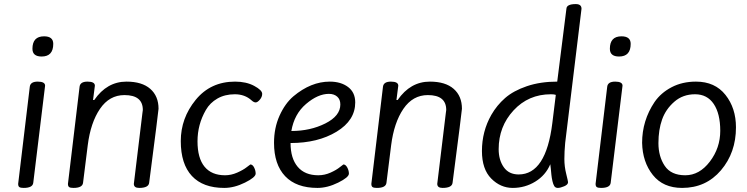

<svg xmlns="http://www.w3.org/2000/svg" viewBox="-20 -907 3659 941"><path d="M96 14Q81 14 75 10Q69 6 69 -6L126 -482Q129 -507 165 -507Q201 -507 201 -487L143 -11Q140 14 96 14ZM241 -692Q241 -630 184 -630Q139 -630 139 -668Q139 -729 196 -729Q241 -729 241 -692Z M678 -353 680 -368Q680 -441 590 -441Q516 -441 470 -373.5Q424 -306 410 -195L387 -11Q384 14 340 14Q325 14 319 10Q313 6 313 -6L370 -482Q373 -507 409 -507Q445 -507 445 -487L436 -417H442Q504 -507 600 -507Q676 -507 716.5 -471.5Q757 -436 757 -374Q757 -365 711 -11Q708 14 662 14Q636 14 636 -6Z M1132 -507Q1187 -507 1226 -486Q1265 -465 1265 -447Q1265 -432 1253.5 -418.5Q1242 -405 1233 -405Q1224 -405 1213 -415Q1180 -445 1131 -445Q1082 -445 1045.5 -424Q1009 -403 989 -368Q948 -297 948 -214.5Q948 -132 982.5 -90Q1017 -48 1083 -48Q1113 -48 1142.5 -61Q1172 -74 1189 -87.5Q1206 -101 1207 -101Q1218 -101 1225.5 -86Q1233 -71 1233 -56Q1233 -38 1180.5 -12Q1128 14 1079 14Q975 14 920.5 -44.5Q866 -103 866 -215.5Q866 -328 939 -417.5Q1012 -507 1132 -507Z M1648 -395Q1648 -420 1632.5 -433.5Q1617 -447 1592 -447Q1538 -447 1480 -397.5Q1422 -348 1408 -265Q1501 -265 1574.5 -302Q1648 -339 1648 -395ZM1323 -207Q1323 -280 1350 -340Q1377 -400 1418 -435Q1504 -507 1596 -507Q1651 -507 1686 -480.5Q1721 -454 1721 -405Q1721 -317 1629.5 -261.5Q1538 -206 1404 -206Q1404 -131 1439 -89.5Q1474 -48 1540 -48Q1571 -48 1600 -61Q1629 -74 1646 -88L1663 -101Q1674 -101 1682 -86Q1690 -71 1690 -56Q1690 -38 1637.5 -12Q1585 14 1536 14Q1432 14 1377.5 -43.5Q1323 -101 1323 -207Z M2165 -353 2167 -368Q2167 -441 2077 -441Q2003 -441 1957 -373.5Q1911 -306 1897 -195L1874 -11Q1871 14 1827 14Q1812 14 1806 10Q1800 6 1800 -6L1857 -482Q1860 -507 1896 -507Q1932 -507 1932 -487L1923 -417H1929Q1991 -507 2087 -507Q2163 -507 2203.5 -471.5Q2244 -436 2244 -374Q2244 -365 2198 -11Q2195 14 2149 14Q2123 14 2123 -6Z M2750 -207Q2746 -164 2746 -127.5Q2746 -91 2755 -55Q2764 -19 2764 -14Q2764 -2 2745 6Q2726 14 2714 14Q2702 14 2696.5 5Q2691 -4 2687.5 -19.5Q2684 -35 2682.5 -49.5Q2681 -64 2679.5 -80.5Q2678 -97 2677 -102Q2654 -48 2603.5 -17Q2553 14 2493 14Q2433 14 2387.5 -32Q2342 -78 2342 -167Q2342 -263 2388 -344Q2415 -391 2455.5 -426.5Q2496 -462 2562 -484.5Q2628 -507 2711 -507L2756 -864Q2757 -887 2802 -887Q2830 -887 2830 -864ZM2680 -445Q2570 -445 2497 -366Q2424 -287 2424 -176Q2424 -123 2449 -87.5Q2474 -52 2522 -52Q2656 -52 2687 -304L2704 -442Q2697 -445 2680 -445Z M2926 14Q2911 14 2905 10Q2899 6 2899 -6L2956 -482Q2959 -507 2995 -507Q3031 -507 3031 -487L2973 -11Q2970 14 2926 14ZM3071 -692Q3071 -630 3014 -630Q2969 -630 2969 -668Q2969 -729 3026 -729Q3071 -729 3071 -692Z M3391 -507Q3484 -507 3535.5 -442Q3587 -377 3587 -283Q3587 -159 3513.5 -72.5Q3440 14 3323 14Q3230 14 3179.5 -49.5Q3129 -113 3127 -207Q3127 -316 3188 -407Q3219 -452 3271.5 -479.5Q3324 -507 3391 -507ZM3285 -408.5Q3243 -372 3225 -321.5Q3207 -271 3207 -205.5Q3207 -140 3238 -94Q3269 -48 3338.5 -48Q3408 -48 3459 -115Q3510 -182 3510 -266Q3510 -350 3478 -397.5Q3446 -445 3386.5 -445Q3327 -445 3285 -408.5Z"/></svg>

Font: Kite One
Style: Regular
Weight: 400
Designer: Eduardo Rodriguez Tunni
Foundry: Eduardo Rodriguez Tunni
Version: Version 1.001